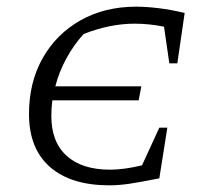

<svg xmlns="http://www.w3.org/2000/svg" viewBox="-20 -549 629 576"><path d="M308 7Q193 7 130 -48Q67 -103 67 -207Q67 -302 108 -374.5Q149 -447 221.5 -488Q294 -529 389 -529Q418 -529 455.5 -524.5Q493 -520 534 -510L512 -359H488L472 -469Q427 -478 384 -478Q310 -478 231 -447Q201 -414 179 -373.5Q157 -333 146 -290H404L396 -248H137Q134 -224 134 -201Q134 -123 180 -81.5Q226 -40 310 -40Q352 -40 406 -53L458 -166H482L458 -14Q403 -3 370 2Q337 7 308 7Z"/></svg>

Font: Piazzolla SC Light
Style: Italic
Weight: 300
Italic angle: -11.3°
Designer: Juan Pablo del Peral
Foundry: Huerta Tipografica
Version: Version 1.330